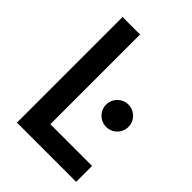

<svg xmlns="http://www.w3.org/2000/svg" viewBox="-208 -822 925 925"><g transform="rotate(45 254.0 -360.0)"><path d="M76.2 -719.7H195.3V-108.4H479.5V0H76.2ZM318.4 -365.2Q318.4 -385.7 328.6 -403.3Q338.9 -420.9 356.4 -431.2Q374 -441.4 394.5 -441.4Q415.5 -441.4 432.9 -431.2Q450.2 -420.9 460.4 -403.3Q470.7 -385.7 470.7 -365.2Q470.7 -344.2 460.4 -326.9Q450.2 -309.6 432.9 -299.3Q415.5 -289.1 394.5 -289.1Q374 -289.1 356.4 -299.3Q338.9 -309.6 328.6 -326.9Q318.4 -344.2 318.4 -365.2Z"/></g></svg>

Font: Reddit Sans Strawberry SemiBold
Style: Regular
Weight: 600
Designer: Stephen Hutchings
Foundry: Reddit
Version: Version 1.013